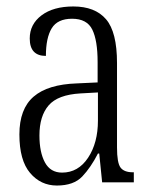

<svg xmlns="http://www.w3.org/2000/svg" viewBox="-20 -564 469 594"><path d="M156 10Q106 10 73 -29Q40 -68 40 -148Q40 -227 84 -265Q128 -303 218 -306L282 -309V-372Q282 -439 265.5 -472.5Q249 -506 203 -506Q158 -506 140 -476.5Q122 -447 122 -391Q72 -391 72 -445Q72 -489 108.5 -516.5Q145 -544 207 -544Q274 -544 308 -504.5Q342 -465 342 -369V-108Q342 -60 353 -45.5Q364 -31 391 -31H394V0H296L287 -89H283Q261 -46 234.5 -18Q208 10 156 10ZM172 -30Q222 -30 252.5 -76Q283 -122 283 -191V-278L229 -275Q159 -271 130.5 -238Q102 -205 102 -145Q102 -93 119 -61.5Q136 -30 172 -30Z"/></svg>

Font: Noto Serif Ethiopic ExtraCondensed Light
Style: Regular
Weight: 300
Width: 2
Designer: Monotype Design Team
Foundry: Monotype Imaging Inc.
Version: Version 2.102; ttfautohint (v1.8.4.7-5d5b)